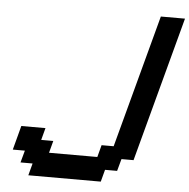

<svg xmlns="http://www.w3.org/2000/svg" viewBox="-58 -932 975 990"><g transform="rotate(5 429.5 -437.5)"><path d="M125 0H500L516.6 -62.5H579.1L596.2 -125H658.7L859.4 -875H734.4L550.3 -187.5H487.8L471.2 -125H221.2L237.8 -187.5H175.3L191.9 -250H66.9Q61.5 -229 50.3 -187.3Q39.1 -145.5 33.7 -125H96.2L79.1 -62.5H141.6Z"/></g></svg>

Font: Faithful 32x
Style: Oblique
Weight: 400
Foundry: Faithful Resource Pack
Version: Version 1.0; January 27, 2023